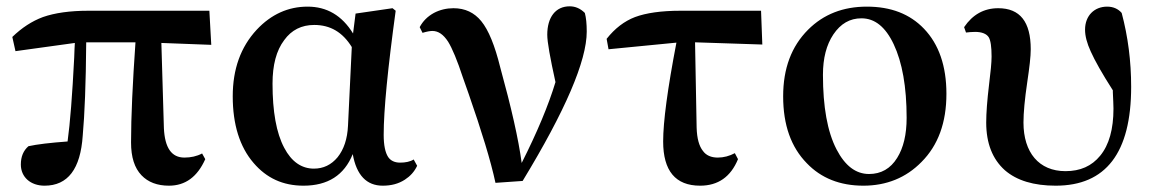

<svg xmlns="http://www.w3.org/2000/svg" viewBox="-20 -572 3658 608"><path d="M121 16C195 16 235 -37 242 -143C248 -209 252 -307 253 -438H409C400 -309 395 -203 395 -121C395 -74 406 -40 428 -17C449 5 478 16 515 16C567 16 605 -12 630 -68L620 -86C603 -77 584 -73 564 -73C523 -73 502 -104 499 -166L491 -436L649 -430L643 -538H260C201 -538 153 -531 116 -518C81 -505 49 -484 19 -455L29 -410L217 -436C216 -426 216 -411 215 -390C209 -271 202 -182 194 -124C139 -120 97 -115 70 -109C54 -95 46 -76 46 -51C46 -11 77 16 121 16Z M941 16C1018 16 1070 -17 1097 -84C1109 -17 1141 16 1192 16C1219 16 1242 10 1262 -3C1279 -14 1292 -28 1301 -47L1290 -67C1279 -60 1264 -57 1247 -57C1230 -57 1217 -63 1209 -75C1200 -89 1195 -112 1195 -145C1195 -224 1208 -355 1233 -538L1223 -546L1106 -529L1098 -466C1063 -523 1015 -551 954 -551C893 -551 839 -527 793 -478C742 -423 717 -353 717 -267C717 -178 739 -107 783 -56C824 -8 876 16 941 16ZM974 -38C935 -38 903 -60 880 -104C855 -151 843 -219 843 -307C843 -366 855 -412 880 -445C903 -477 935 -493 975 -493C1026 -493 1065 -470 1094 -423L1082 -174C1080 -132 1069 -99 1049 -74C1029 -50 1004 -38 974 -38Z M1635 1C1770 -221 1838 -379 1838 -472C1838 -497 1836 -516 1832 -531C1818 -545 1802 -552 1784 -552C1739 -552 1713 -517 1713 -462C1713 -439 1722 -389 1739 -312C1717 -239 1681 -153 1632 -56C1622 -131 1599 -232 1564 -359C1547 -428 1527 -477 1504 -505C1482 -532 1453 -546 1416 -546C1394 -546 1373 -541 1354 -531C1334 -520 1319 -505 1309 -486L1318 -468C1331 -472 1342 -474 1349 -474C1368 -474 1384 -463 1399 -440C1412 -419 1428 -381 1446 -326C1450 -315 1456 -298 1464 -275C1505 -157 1534 -63 1549 7Z M2197 16C2254 16 2294 -12 2317 -68L2307 -87C2290 -78 2272 -73 2253 -73C2232 -73 2216 -80 2206 -94C2194 -109 2187 -133 2186 -168L2181 -438L2394 -431L2390 -538H2135C2074 -538 2026 -531 1991 -518C1957 -505 1927 -482 1901 -449L1907 -416L2122 -437C2094 -291 2080 -187 2080 -124C2080 -31 2119 16 2197 16Z M2535 -55C2580 -8 2640 16 2714 16C2787 16 2849 -9 2898 -59C2951 -112 2977 -184 2977 -275C2977 -363 2953 -432 2906 -481C2861 -528 2801 -551 2725 -551C2650 -551 2588 -527 2539 -478C2486 -425 2460 -355 2460 -267C2460 -176 2485 -106 2535 -55ZM2732 -21C2690 -21 2656 -47 2629 -99C2600 -155 2586 -234 2586 -335C2586 -388 2597 -430 2619 -463C2642 -497 2671 -514 2708 -514C2750 -514 2784 -487 2810 -432C2837 -375 2851 -297 2851 -199C2851 -146 2841 -104 2821 -72C2800 -38 2770 -21 2732 -21Z M3323 16C3482 16 3562 -88 3562 -297C3562 -378 3552 -456 3532 -531C3521 -544 3505 -551 3486 -551C3446 -551 3416 -523 3416 -478C3416 -458 3422 -435 3434 -409C3447 -380 3470 -339 3504 -286C3504 -285 3504 -283 3504 -280C3505 -256 3506 -239 3506 -228C3506 -163 3492 -113 3464 -79C3437 -46 3401 -30 3354 -30C3270 -30 3221 -89 3221 -184C3221 -215 3225 -258 3233 -312C3240 -359 3244 -393 3244 -416C3244 -503 3210 -546 3141 -546C3096 -546 3060 -526 3033 -486L3039 -469C3048 -470 3058 -471 3068 -471C3089 -471 3104 -465 3111 -454C3117 -444 3120 -424 3120 -393C3120 -374 3117 -344 3112 -304C3106 -254 3103 -214 3103 -184C3103 -118 3123 -68 3162 -33C3200 0 3254 16 3323 16Z"/></svg>

Font: AllPunType Bold
Style: Regular
Weight: 700
Version: 1.0